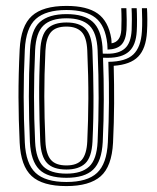

<svg xmlns="http://www.w3.org/2000/svg" viewBox="-20 -628 538 656"><path d="M207 7.8Q125.2 7.8 88.1 -26.5Q51 -60.8 47.2 -140.5Q43.5 -217.8 43.2 -295.4Q43 -373 47.2 -459.2Q51.2 -539.5 88.9 -573.6Q126.5 -607.8 207 -607.8Q277.5 -607.8 314 -581.6Q350.5 -555.5 360.2 -496.2Q360.8 -492 360.9 -487.9Q361 -483.8 361.2 -480Q392.2 -485 394.5 -526.2Q395.2 -540.5 395.2 -561.1Q395.2 -581.8 394.2 -600H411.8Q412.8 -582.5 412.9 -561.4Q413 -540.2 412.2 -525.5Q410 -491 394.8 -475.2Q379.5 -459.5 347.5 -458.5Q347.2 -463.2 347 -469.1Q346.8 -475 346.5 -478.2Q339.8 -541 306.1 -567.4Q272.5 -593.8 207 -593.8Q136.8 -593.8 102.6 -563.4Q68.5 -533 64.8 -458.5Q60.8 -372.8 60.9 -297Q61 -221.2 64.8 -141.2Q68.2 -68.5 101.6 -37.4Q135 -6.2 207 -6.2Q278.2 -6.2 311.5 -37.2Q344.8 -68.2 348.5 -141.5Q351.8 -213 352.2 -277.6Q352.8 -342.2 350.2 -416.8Q409.5 -417.2 435.5 -442Q461.5 -466.8 464.8 -520.5Q466 -537.5 465.8 -561.1Q465.5 -584.8 464.8 -600H482.2Q483.2 -585.5 483.4 -562.1Q483.5 -538.8 482.2 -519Q478.8 -461.8 452.1 -434.5Q425.5 -407.2 368.5 -403.2Q370.2 -341 369.9 -274.6Q369.5 -208.2 366.2 -140.5Q362 -59 323.8 -25.6Q285.5 7.8 207 7.8ZM207 -20.5Q142.5 -20.5 114 -49.1Q85.5 -77.8 82.2 -142.5Q78.8 -222 78.6 -298.4Q78.5 -374.8 82.5 -457.5Q85.8 -525.8 116.2 -552.8Q146.8 -579.8 207 -579.8Q267.8 -579.8 296.6 -553.6Q325.5 -527.5 330.2 -467.8Q330.5 -462.2 330.6 -456.4Q330.8 -450.5 331.2 -444.8Q336.5 -444.5 348.2 -444.5Q387 -444.5 407.2 -463Q427.5 -481.5 429.8 -525.2Q430.5 -540.8 430.5 -561.6Q430.5 -582.5 429.5 -600H447Q448 -583 448.1 -559.8Q448.2 -536.5 447.2 -521.2Q444.5 -473.2 420.6 -451.9Q396.8 -430.5 348.2 -430.5Q337 -430.5 332 -430.8Q334.8 -357.5 334.6 -287.1Q334.5 -216.8 331 -142.5Q327.5 -76.2 298.2 -48.4Q269 -20.5 207 -20.5ZM207 -34.8Q258.8 -34.8 284.6 -58.9Q310.5 -83 313.5 -143.5Q316.8 -216.8 317 -292.8Q317.2 -368.8 313.5 -456.5Q310.8 -516.8 285 -541.1Q259.2 -565.5 207 -565.5Q154 -565.5 128.4 -540.8Q102.8 -516 100 -456.5Q96.2 -373.2 96.2 -298.1Q96.2 -223 100 -143.2Q102.8 -85.2 127.4 -60Q152 -34.8 207 -34.8ZM207 -48.8Q161.5 -48.8 140.8 -70.9Q120 -93 117.5 -144.2Q114.5 -215 113.9 -290.6Q113.2 -366.2 117.5 -455.5Q120.2 -509.5 142.2 -530.4Q164.2 -551.2 207 -551.2Q251.5 -551.2 272.4 -529.5Q293.2 -507.8 295.8 -456Q299 -378 299.4 -301.5Q299.8 -225 296 -144.2Q293.2 -90.2 271 -69.5Q248.8 -48.8 207 -48.8ZM207 -62.8Q243.5 -62.8 259.9 -82.4Q276.2 -102 278.2 -145.2Q281.5 -215.8 281.9 -290.6Q282.2 -365.5 278.2 -455Q276.2 -501 258.6 -519.1Q241 -537.2 207 -537.2Q170 -537.2 153.6 -517.6Q137.2 -498 135.2 -454.5Q131.2 -369.8 131.4 -298.6Q131.5 -227.5 135.2 -145Q137.2 -101.2 153.8 -82Q170.2 -62.8 207 -62.8Z"/></svg>

Font: Big Shoulders Inline Text Medium
Style: Regular
Weight: 500
Designer: Patric King
Foundry: XO Type Co
Version: Version 1.000